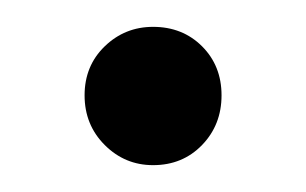

<svg xmlns="http://www.w3.org/2000/svg" viewBox="-20 -118 228 143"><path d="M94 5Q73 5 58 -10Q43 -25 43 -47Q43 -69 58 -83.5Q73 -98 94 -98Q116 -98 130.5 -83.5Q145 -69 145 -47Q145 -25 130.5 -10Q116 5 94 5Z"/></svg>

Font: DM Sans Light
Style: Regular
Weight: 300
Designer: Colophon Foundry, Jonny Pinhorn
Foundry: Colophon Foundry
Version: Version 4.004; ttfautohint (v1.8.4.7-5d5b)